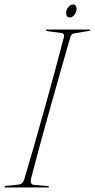

<svg xmlns="http://www.w3.org/2000/svg" viewBox="-20 -831 420 851"><path d="M117.5 -39Q115 -28.5 117.5 -20.8Q120 -13 127.5 -12L193 -6Q197 -6 197 -3Q197 0 194 0H5Q0 0 0 -3Q0 -7 6 -7L63.5 -13Q80.5 -14.5 87.5 -36Q108 -104.5 131.2 -185.5Q154.5 -266.5 178.2 -351.8Q202 -437 224 -518.2Q246 -599.5 263.5 -668Q265 -676.5 261.2 -680.5Q257.5 -684.5 252 -685L190 -693Q183.5 -694 183.5 -697Q183.5 -700 187.5 -700H377.5Q380.5 -700 380.5 -698Q380.5 -695 374 -694L309 -683Q295.5 -681.5 291 -664Q271 -595 247.8 -513.2Q224.5 -431.5 200.8 -346.8Q177 -262 155.5 -182.5Q134 -103 117.5 -39ZM289 -753.5Q279.5 -753.5 275.5 -762.2Q271.5 -771 274 -782.5Q277 -794 285.5 -802.5Q294 -811 303.5 -811Q313.5 -811 317.2 -802.5Q321 -794 318 -782.5Q315.5 -771 307.2 -762.2Q299 -753.5 289 -753.5Z"/></svg>

Font: Fraunces 144pt S000 Thin
Style: Italic
Weight: 100
Italic angle: -16°
Version: Version 1.000; ttfautohint (v1.8.3)